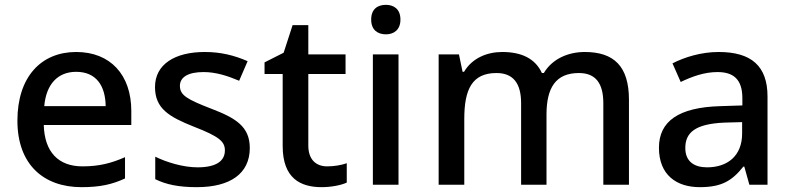

<svg xmlns="http://www.w3.org/2000/svg" viewBox="-20 -764 3274 794"><path d="M295 -549C150 -549 52 -446 52 -265C52 -84 160 10 317 10C393 10 443 -1 497 -26V-114C440 -89 390 -76 321 -76C221 -76 164 -136 161 -247H523V-305C523 -455 436 -549 295 -549ZM295 -467C378 -467 416 -409 417 -325H163C171 -416 219 -467 295 -467Z M1013 -152C1013 -241 954 -276 855 -314C754 -353 724 -370 724 -409C724 -445 758 -466 822 -466C873 -466 922 -450 969 -430L1004 -511C949 -535 893 -549 827 -549C703 -549 621 -498 621 -404C621 -315 679 -281 782 -240C888 -199 910 -178 910 -142C910 -100 877 -72 797 -72C737 -72 669 -93 622 -116V-23C667 -1 718 10 794 10C932 10 1013 -46 1013 -152Z M1333 -76C1287 -76 1255 -104 1255 -162V-458H1409V-539H1255V-660H1190L1153 -546L1074 -506V-458H1149V-160C1149 -27 1222 10 1310 10C1349 10 1391 2 1414 -9V-89C1392 -81 1361 -76 1333 -76Z M1576 -744C1542 -744 1515 -727 1515 -683C1515 -640 1542 -622 1576 -622C1608 -622 1636 -640 1636 -683C1636 -727 1608 -744 1576 -744ZM1628 -539H1522V0H1628Z M2398 -549C2330 -549 2264 -521 2229 -462H2221C2194 -521 2138 -549 2057 -549C1993 -549 1932 -523 1899 -467H1893L1878 -539H1794V0H1900V-272C1900 -394 1932 -462 2033 -462C2102 -462 2135 -420 2135 -337V0H2240V-290C2240 -401 2278 -462 2374 -462C2443 -462 2475 -420 2475 -337V0H2581V-351C2581 -490 2519 -549 2398 -549Z M2952 -549C2880 -549 2812 -528 2761 -502L2795 -425C2841 -447 2892 -466 2947 -466C3012 -466 3050 -437 3050 -358V-328L2958 -325C2787 -320 2705 -263 2705 -153C2705 -41 2777 10 2874 10C2964 10 3007 -16 3054 -75H3058L3079 0H3154V-365C3154 -491 3087 -549 2952 -549ZM2977 -257 3049 -259V-212C3049 -118 2987 -72 2904 -72C2851 -72 2814 -96 2814 -152C2814 -215 2854 -252 2977 -257Z"/></svg>

Font: Noto Sans Gujarati Medium
Style: Regular
Weight: 500
Designer: Jelle Bosma - Monotype Design Team, Universal Thirst
Foundry: Monotype Imaging Inc.
Version: Version 2.106